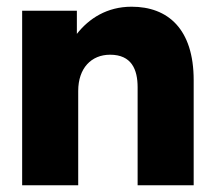

<svg xmlns="http://www.w3.org/2000/svg" viewBox="-20 -552 642 572"><path d="M390 -292V0H557V-313C557 -466 480 -532 372 -532C299 -532 245 -497 209 -451V-520H46V0H213V-281C213 -349 252 -389 308 -389C372 -389 390 -345 390 -292Z"/></svg>

Font: Aspekta 800
Style: Regular
Weight: 800
Designer: Ivo Dolenc
Version: Version 2.000